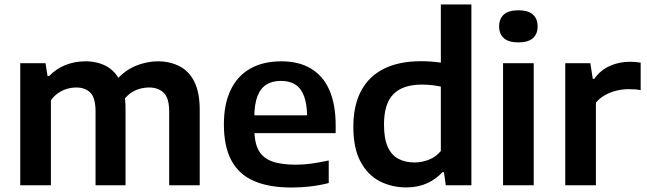

<svg xmlns="http://www.w3.org/2000/svg" viewBox="-20 -828 2890 858"><path d="M70.5 0V-545.5H183.5L192.5 -488H199.5Q230.5 -520.5 272.2 -537.2Q314 -554 362.5 -554Q414.5 -554 454.8 -532.5Q495 -511 518 -463.8Q541 -416.5 541 -339.5V0H407V-329.5Q407 -390.5 383.8 -413.8Q360.5 -437 321 -437Q300 -437 279.5 -431Q259 -425 240.2 -412.2Q221.5 -399.5 207.5 -380V0ZM736 0V-329.5Q736 -390.5 711.2 -413.8Q686.5 -437 647 -437Q625 -437 603 -430.8Q581 -424.5 561.5 -410.2Q542 -396 527 -372.5L497 -467.5Q539 -515 588.2 -534.5Q637.5 -554 685 -554Q739.5 -554 782 -532.2Q824.5 -510.5 848.5 -462.8Q872.5 -415 872.5 -337V0Z M1283.5 10Q1181.5 10 1114.2 -19.5Q1047 -49 1013.8 -111.5Q980.5 -174 980.5 -272.5Q980.5 -363 1010.8 -426Q1041 -489 1098.5 -521.5Q1156 -554 1237.5 -554Q1316 -554 1370.2 -521.2Q1424.5 -488.5 1452.2 -424.8Q1480 -361 1480 -268V-233H1048V-312.5H1377.5L1352.5 -302Q1352.5 -360.5 1339.2 -397Q1326 -433.5 1300 -450Q1274 -466.5 1235.5 -466.5Q1197 -466.5 1170.5 -450Q1144 -433.5 1130.2 -397.5Q1116.5 -361.5 1116.5 -302V-251Q1116.5 -193.5 1134.5 -158.5Q1152.5 -123.5 1193.2 -107.8Q1234 -92 1303 -92Q1337 -92 1374 -97.2Q1411 -102.5 1449 -111V-10Q1404.5 1 1363.8 5.5Q1323 10 1283.5 10Z M1796 9.5Q1730.5 9.5 1676.8 -18.2Q1623 -46 1591 -105.8Q1559 -165.5 1559 -261.5Q1559 -357 1594 -422.5Q1629 -488 1696.5 -521.2Q1764 -554.5 1861.5 -554.5Q1885 -554.5 1908 -552.8Q1931 -551 1950 -548V-808H2086.5V0H1972L1964 -58.5H1957Q1929.5 -28 1888.8 -9.2Q1848 9.5 1796 9.5ZM1832.5 -102Q1864.5 -102 1895.8 -114Q1927 -126 1950 -153V-441Q1932.5 -445 1910.2 -447.5Q1888 -450 1865.5 -450Q1780.5 -450 1738.2 -407.5Q1696 -365 1696 -271.5Q1696 -208 1713 -171Q1730 -134 1760.8 -118Q1791.5 -102 1832.5 -102Z M2228 0V-545.5H2365V0ZM2296.5 -638.5Q2253 -638.5 2231.8 -657.2Q2210.5 -676 2210.5 -710Q2210.5 -744.5 2231.8 -763.2Q2253 -782 2296.5 -782Q2340 -782 2361.2 -763.2Q2382.5 -744.5 2382.5 -710Q2382.5 -676 2361.2 -657.2Q2340 -638.5 2296.5 -638.5Z M2506 0V-545.5H2618L2629 -476H2636Q2662.5 -514 2704.5 -533Q2746.5 -552 2794.5 -552Q2808 -552 2820.2 -551Q2832.5 -550 2843 -548V-425Q2830 -428 2815.5 -428.8Q2801 -429.5 2787 -429.5Q2762 -429.5 2735 -423Q2708 -416.5 2683.8 -403Q2659.5 -389.5 2643 -369.5V0Z"/></svg>

Font: Encode Sans SemiExpanded SemiBold
Style: Regular
Weight: 600
Width: 6
Designer: Multiple Designers
Foundry: Impallari Type
Version: Version 3.002